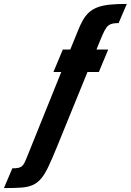

<svg xmlns="http://www.w3.org/2000/svg" viewBox="-156 -763 668 981"><path d="M-136 198 -93 97Q-75 97 -64 95Q-53 93 -45.5 87.5Q-38 82 -32 70.5Q-26 59 -18 39L157 -395H117L165 -510H203L241 -603Q254 -636 267 -659Q280 -682 297.5 -698.5Q315 -715 340.5 -725Q366 -735 402.5 -739Q439 -743 492 -743L450 -645Q432 -645 419.5 -642.5Q407 -640 397.5 -632.5Q388 -625 378.5 -607Q369 -589 356 -557L337 -510H397L349 -395H291L134 -10Q110 49 91.5 88Q73 127 54.5 149Q36 171 12 182Q-12 193 -47.5 195.5Q-83 198 -136 198Z"/></svg>

Font: Saira ExtraCondensed Black
Style: Italic
Weight: 900
Width: 2
Italic angle: -12°
Designer: Hector Gatti with collaboration of the Omnibus-Type team
Foundry: Omnibus-Type
Version: Version 1.101